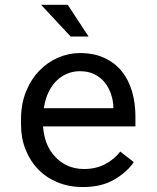

<svg xmlns="http://www.w3.org/2000/svg" viewBox="-20 -755 640 785"><path d="M318.4 9.8Q395.5 9.8 448 -21.2Q500.5 -52.2 526.9 -92.3L471.7 -135.3Q446.8 -103 409.2 -83.5Q371.6 -64 323.2 -64Q286.6 -64 256.3 -77.6Q226.1 -91.3 204.6 -115.2Q183.6 -137.7 171.6 -167Q159.7 -196.3 156.2 -234.9V-238.3H533.7V-278.8Q533.7 -334 519.8 -381.3Q505.9 -428.7 477.5 -463.9Q449.2 -498.5 406.5 -518.3Q363.8 -538.1 306.6 -538.1Q261.2 -538.1 218 -519.5Q174.8 -501 141.1 -466.3Q106.9 -431.2 86.4 -380.6Q65.9 -330.1 65.9 -266.1V-245.6Q65.9 -190.4 84.5 -143.6Q103 -96.7 136.2 -62.5Q169.4 -28.3 216.1 -9.3Q262.7 9.8 318.4 9.8ZM306.6 -463.9Q341.3 -463.9 366.5 -451.2Q391.6 -438.5 408.2 -418Q424.8 -397.5 434.1 -369.4Q443.4 -341.3 443.4 -316.9V-312.5H159.2Q164.6 -349.1 178 -377.2Q191.4 -405.3 210.9 -424.8Q230.5 -443.8 254.9 -453.9Q279.3 -463.9 306.6 -463.9ZM342.3 -605.5 256.8 -735.4H147.9L269 -605.5Z"/></svg>

Font: Roboto Mono
Style: Regular
Weight: 400
Monospace: yes
Designer: Google
Version: Version 3.000